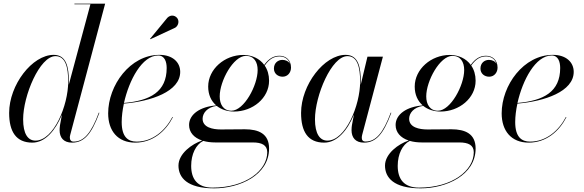

<svg xmlns="http://www.w3.org/2000/svg" viewBox="-20 -770 3193 1050"><path d="M356.5 -324C356.5 -401.5 344 -470 273.5 -470C156 -470 30 -305.5 30 -152.5C30 -50 68 10 157 10C228 10 284 -58.5 318.5 -142.5L308 -85C306.5 -74.5 306 -63 306 -58C306 -18 327 10 374 10C441 10 480.5 -38 523.5 -153L520.5 -154C478.5 -41.5 438.5 4.5 382.5 4.5C367 4.5 362 -6 362 -16.5C362 -21 362 -26.5 364 -32.5L555 -750H387V-746.5H474.5L356 -306C356.5 -312.5 356.5 -318.5 356.5 -324ZM353 -324C353 -192.5 273.5 -1 174 -1C132.5 -1 106.5 -38 106.5 -117.5C106.5 -246.5 197 -463 283.5 -463C338.5 -463 353 -401.5 353 -324Z M938 -618.5C954 -628 961 -651 951.5 -667.5C942 -684 916.5 -693.5 895.5 -673L800.5 -557.5L802.5 -555.5ZM645.5 -102.5C645.5 -133.5 650 -168 657.5 -203.5C806 -215.5 965.5 -269.5 965.5 -377C965.5 -429.5 924 -470 852 -470C691.5 -470 571.5 -303.5 571.5 -150C571.5 -55 623.5 10 719.5 10C816 10 886.5 -53 925.5 -129L923 -130.5C883.5 -55.5 815 4.5 727 4.5C680.5 4.5 645.5 -20.5 645.5 -102.5ZM845 -466.5C881 -466.5 891.5 -431.5 891.5 -398C891.5 -269 802 -219 658 -207C686 -332.5 757 -466.5 845 -466.5Z M1260 -160C1361.5 -160 1451.5 -233 1451.5 -328.5C1451.5 -361 1443 -389 1427.5 -411.5C1452 -446 1476.5 -461.5 1509 -461.5C1535.5 -461.5 1558 -447.5 1565.5 -421C1558 -435 1542 -442.5 1524.5 -442.5C1500.5 -442.5 1478 -426 1478 -395C1478 -367 1500.5 -350.5 1525.5 -350.5C1553 -350.5 1571.5 -373 1571.5 -400.5C1571.5 -442.5 1542.5 -465 1508.5 -465C1475 -465 1449 -448.5 1425 -415C1400 -449.5 1358.5 -469.5 1310 -469.5C1208.5 -469.5 1118.5 -392 1118.5 -296.5C1118.5 -252 1135 -217 1162.5 -193.5C1075 -187 1014 -145 1014 -86.5C1014 -47 1040 -16.5 1085.5 -1.5C1030.5 16.5 956 70 956 135.5C956 200.5 1002.5 260 1151 260C1290.5 260 1451.5 188 1451.5 42C1451.5 -39 1394 -63 1319 -63C1290.5 -63 1223 -62 1188 -62C1143.5 -62 1088 -73 1088 -120.5C1088 -150.5 1112.5 -184 1165 -191C1190 -171 1223 -160 1260 -160ZM1245.5 -164.5C1201.5 -164.5 1181.5 -199 1181.5 -243C1181.5 -327 1256 -464.5 1325 -464.5C1369 -464.5 1389 -431 1389 -387C1389 -303 1314.5 -164.5 1245.5 -164.5ZM1025.5 137C1025.5 73 1051.5 20.5 1091.5 0.5C1110.5 6 1132.5 9 1157.5 9H1362.5C1411.5 9 1441.5 23.5 1441.5 62.5C1441.5 162.5 1324 256 1142 256C1059 256 1025.5 209 1025.5 137Z M1953 -324C1953 -397.5 1942.5 -470 1870 -470C1752.5 -470 1626.5 -305.5 1626.5 -152.5C1626.5 -50 1664 10 1753 10C1824.5 10 1881 -59 1915.5 -143.5L1904.5 -85C1903.5 -78 1902.5 -69 1902.5 -58C1902.5 -18 1923.5 10 1970.5 10C2037 10 2077 -38 2120 -153L2117 -154C2075 -41.5 2035 4 1979 4C1964 4 1958.5 -4.5 1958.5 -16C1958.5 -20.5 1959 -26.5 1960.5 -32L2074 -460H1989.5L1952.5 -305.5C1953 -312 1953 -318 1953 -324ZM1949.5 -324C1949.5 -192.5 1869.5 -1 1770.5 -1C1729.5 -1 1702.5 -37.5 1702.5 -117.5C1702.5 -247.5 1793.5 -463 1880 -463C1935 -463 1949.5 -401.5 1949.5 -324Z M2389.5 -160C2491 -160 2581 -233 2581 -328.5C2581 -361 2572.5 -389 2557 -411.5C2581.5 -446 2606 -461.5 2638.5 -461.5C2665 -461.5 2687.5 -447.5 2695 -421C2687.5 -435 2671.5 -442.5 2654 -442.5C2630 -442.5 2607.5 -426 2607.5 -395C2607.5 -367 2630 -350.5 2655 -350.5C2682.5 -350.5 2701 -373 2701 -400.5C2701 -442.5 2672 -465 2638 -465C2604.5 -465 2578.5 -448.5 2554.5 -415C2529.5 -449.5 2488 -469.5 2439.5 -469.5C2338 -469.5 2248 -392 2248 -296.5C2248 -252 2264.5 -217 2292 -193.5C2204.5 -187 2143.5 -145 2143.5 -86.5C2143.5 -47 2169.5 -16.5 2215 -1.5C2160 16.5 2085.5 70 2085.5 135.5C2085.5 200.5 2132 260 2280.5 260C2420 260 2581 188 2581 42C2581 -39 2523.5 -63 2448.5 -63C2420 -63 2352.5 -62 2317.5 -62C2273 -62 2217.5 -73 2217.5 -120.5C2217.5 -150.5 2242 -184 2294.5 -191C2319.5 -171 2352.5 -160 2389.5 -160ZM2375 -164.5C2331 -164.5 2311 -199 2311 -243C2311 -327 2385.5 -464.5 2454.5 -464.5C2498.5 -464.5 2518.5 -431 2518.5 -387C2518.5 -303 2444 -164.5 2375 -164.5ZM2155 137C2155 73 2181 20.5 2221 0.5C2240 6 2262 9 2287 9H2492C2541 9 2571 23.5 2571 62.5C2571 162.5 2453.5 256 2271.5 256C2188.5 256 2155 209 2155 137Z M2797.5 -102.5C2797.5 -133.5 2802 -168 2809.5 -203.5C2958 -215.5 3117.5 -269.5 3117.5 -377C3117.5 -429.5 3076 -470 3004 -470C2843.5 -470 2723.5 -303.5 2723.5 -150C2723.5 -55 2775.5 10 2871.5 10C2968 10 3038.5 -53 3077.5 -129L3075 -130.5C3035.5 -55.5 2967 4.5 2879 4.5C2832.5 4.5 2797.5 -20.5 2797.5 -102.5ZM2997 -466.5C3033 -466.5 3043.5 -431.5 3043.5 -398C3043.5 -269 2954 -219 2810 -207C2838 -332.5 2909 -466.5 2997 -466.5Z"/></svg>

Font: Bodoni* 48pt
Style: Italic
Weight: 400
Italic angle: -13°
Version: Version 2.3